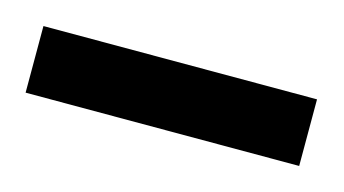

<svg xmlns="http://www.w3.org/2000/svg" viewBox="-28 -39 324 181"><g transform="rotate(15 133.5 51.5)"><path d="M0 84V19H267V84Z"/></g></svg>

Font: Bricolage Grotesque Condensed Light
Style: Regular
Weight: 300
Width: 3
Designer: Mathieu Triay
Foundry: Atelier Triay
Version: Version 1.000;gftools[0.9.30]